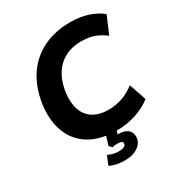

<svg xmlns="http://www.w3.org/2000/svg" viewBox="-209 -855 1110 1191"><g transform="rotate(-30 346.0 -259.5)"><path d="M389 11Q266 11 189 -38.5Q112 -88 82 -174Q52 -260 69 -370Q87 -480 140.5 -557.5Q194 -635 279.5 -676Q365 -717 475 -716Q544 -715 599.5 -696.5Q655 -678 692 -646L639 -522Q598 -553 559.5 -566Q521 -579 468 -579Q373 -579 311 -523Q249 -467 231 -362Q220 -290 236 -237Q252 -184 295.5 -155Q339 -126 409 -126Q456 -126 502.5 -141Q549 -156 596 -192L638 -69Q588 -31 523.5 -10Q459 11 389 11ZM338 197Q308 197 279.5 191Q251 185 231 175L257 111Q274 119 292.5 124Q311 129 331 129Q358 129 371.5 122Q385 115 385 101Q385 92 376.5 87.5Q368 83 350 83Q342 83 333 83.5Q324 84 311 88L293 68L320 -20H395L371 56L336 42Q348 38 360 36Q372 34 382 34Q424 34 447.5 51.5Q471 69 471 102Q471 145 433 171Q395 197 338 197Z"/></g></svg>

Font: Mulish ExtraLight ExtraBold
Style: Italic
Weight: 800
Italic angle: -9°
Version: Version 3.603